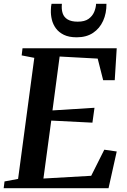

<svg xmlns="http://www.w3.org/2000/svg" viewBox="-28 -999 672 1019"><path d="M-8.5 0 -4 -36 68 -49.5 154 -692 87 -705 91.5 -743H591.5L581 -573.5H519.5L490.5 -688L288.5 -699L250.5 -413L473.5 -427L462.5 -348L244 -359L202.5 -51.5L456 -66L525.5 -204.5L591.5 -195L548 0ZM379 -801Q338 -801 311 -814.2Q284 -827.5 268.5 -848.8Q253 -870 247 -895.5Q241 -921 242 -945.5Q242 -955.5 243 -963.8Q244 -972 245.5 -979H300.5Q297.5 -950 304.5 -928.8Q311.5 -907.5 331 -895.8Q350.5 -884 384.5 -884Q421.5 -884 442 -898.8Q462.5 -913.5 471.8 -935.5Q481 -957.5 482 -979H537Q537.5 -928.5 519.2 -888.2Q501 -848 465.8 -824.5Q430.5 -801 379 -801Z"/></svg>

Font: Merriweather 60pt SemiBold
Style: Italic
Weight: 600
Italic angle: -7.8°
Version: Version 2.101